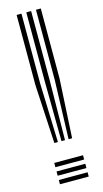

<svg xmlns="http://www.w3.org/2000/svg" viewBox="-124 -840 470 879"><g transform="rotate(-15 111.0 -400.0)"><path d="M136.2 -189 145.3 -467.5V-800H168.2V-467.5L153 -189ZM68.8 -189 53.7 -467.5V-800H76.6V-467.5L85.7 -189ZM102.5 -189 99.5 -467.5V-800H122.4V-467.5L119.3 -189ZM44.7 0V-20.2H181.1V0ZM44.7 -80.8V-101H181.1V-80.8ZM44.7 -40.4V-60.6H181.1V-40.4Z"/></g></svg>

Font: Big Shoulders Inline Text Thin
Style: Regular
Weight: 100
Designer: Patric King
Foundry: XO Type Co
Version: Version 2.002